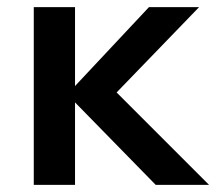

<svg xmlns="http://www.w3.org/2000/svg" viewBox="-20 -520 616 540"><path d="M191 0H75V-500H191V-278L399 -500H540L308 -260L568 0H418L191 -232Z"/></svg>

Font: Wix Madefor Text SemiBold
Style: Regular
Weight: 600
Designer: Dalton Maag Ltd
Foundry: Dalton Maag Ltd
Version: Version 3.100